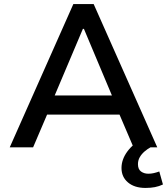

<svg xmlns="http://www.w3.org/2000/svg" viewBox="-20 -725 822 945"><path d="M28 0 341 -705H441L754 0H637L552 -199L604 -161H177L228 -199L143 0ZM388 -583 239 -231 214 -255H567L541 -231L393 -583ZM696 200Q642 200 610 173Q578 146 578 102Q578 60 606.5 21Q635 -18 681 -40L721 0Q706 8 691.5 20.5Q677 33 668 48.5Q659 64 659 83Q659 108 674 119Q689 130 710 130Q724 130 737 127Q750 124 764 119L782 183Q763 192 742.5 196Q722 200 696 200Z"/></svg>

Font: Nunito Sans 7pt SemiBold
Style: Regular
Weight: 600
Designer: Vernon Adams
Foundry: Vernon Adams
Version: Version 3.101;gftools[0.9.27]